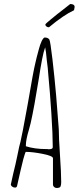

<svg xmlns="http://www.w3.org/2000/svg" viewBox="-20 -937 393 957"><path d="M244 -17V-148Q244 -160 193 -170Q142 -180 109 -180Q107 -180 102.5 -165Q98 -150 96 -143Q83 -91 70 -32L65 -10Q63 -2 55 -2Q47 -2 40.5 -7Q34 -12 34 -19L35 -21V-22L46 -72Q58 -119 67 -164Q77 -215 82 -230Q90 -263 114 -395L120 -428Q146 -582 156 -622Q161 -646 174 -693Q179 -713 188 -733Q197 -750 203 -750Q219 -750 226 -740Q231 -731 241.5 -641Q252 -551 260 -459L273 -293Q273 -250 279 -163Q285 -75 285 -32V-28Q285 -17 282 -8Q278 0 263 0Q255 0 249.5 -5Q244 -10 244 -17ZM243 -203Q243 -265 236 -372.5Q229 -480 221 -562Q219 -597 213 -639L209 -678Q209 -677 207 -689L205 -701Q197 -679 189.5 -640Q182 -601 174 -548Q150 -399 133 -324L124 -290Q109 -240 109 -214V-208Q153 -194 210 -194H216Q219 -193 223 -193Q243 -193 243 -203ZM206 -815Q206 -818 234 -841L266 -867L293 -888Q327 -914 330 -917Q352 -917 352 -902L349 -886Q297 -862 224 -801Q217 -801 211.5 -805Q206 -809 206 -815Z"/></svg>

Font: Amatic SC
Style: Regular
Weight: 400
Designer: Multiple Designers
Foundry: Vernon Adams
Version: Version 2.505